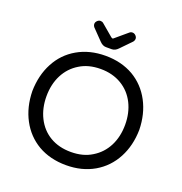

<svg xmlns="http://www.w3.org/2000/svg" viewBox="-154 -1014 1101 1160"><g transform="rotate(20 396.5 -434.5)"><path d="M339.8 -761.7 273.4 -830.1Q265.6 -839.8 265.6 -850.6Q265.6 -861.3 274.9 -870.6Q284.2 -879.9 295.9 -879.9Q306.6 -879.9 314.5 -873L390.6 -808.6Q396.5 -804.7 398.4 -804.7Q402.3 -804.7 406.2 -808.6L482.4 -873Q490.2 -879.9 501 -879.9Q512.7 -879.9 522 -870.6Q531.2 -861.3 531.2 -850.6Q531.2 -839.8 523.4 -830.1L457 -761.7Q438.5 -742.2 417 -742.2H379.9Q358.4 -742.2 339.8 -761.7ZM215.8 -34.2Q139.6 -79.1 97.2 -158.7Q54.7 -238.3 52.7 -340.8Q54.7 -443.4 96.7 -522.5Q138.7 -602.5 216.8 -647.5Q294.9 -692.4 396.5 -692.4Q499 -692.4 577.1 -647.5Q653.3 -602.5 695.8 -522.5Q738.3 -442.4 740.2 -340.8Q738.3 -239.3 696.3 -160.2Q653.3 -79.1 575.7 -34.2Q498 10.7 396.5 10.7Q293.9 10.7 215.8 -34.2ZM531.2 -109.4Q587.9 -143.6 618.7 -203.6Q649.4 -263.7 649.4 -340.8Q649.4 -417 619.1 -477.5Q587.9 -539.1 530.3 -573.2Q472.7 -607.4 396.5 -607.4Q317.4 -607.4 261.7 -572.3Q205.1 -538.1 174.3 -478Q143.6 -418 143.6 -340.8Q143.6 -264.6 173.8 -204.1Q205.1 -141.6 262.2 -107.9Q319.3 -74.2 396.5 -74.2Q475.6 -74.2 531.2 -109.4Z"/></g></svg>

Font: jf-openhuninn-1.1
Style: Regular
Weight: 400
Designer: [Kosugi Maru]
      Designed by Motoya company      

      [Varela Round]
      Joe Prince(Latin component); Avraham Co
Foundry: justfont CO.,LTD.
Version: 1.1